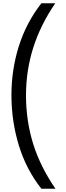

<svg xmlns="http://www.w3.org/2000/svg" viewBox="-20 -886 402 1174"><path d="M50 -304Q50 -461 95.5 -604.5Q141 -748 233 -866H318Q227 -733 183 -593.5Q139 -454 139 -303Q139 -149 182 -9Q225 131 319 268H233Q140 150 95 2.5Q50 -145 50 -304Z"/></svg>

Font: Noto Sans Telugu UI
Style: Regular
Weight: 400
Designer: Jelle Bosma - Monotype Design Team
Foundry: Monotype Imaging Inc.
Version: Version 2.005; ttfautohint (v1.8.4.7-5d5b)